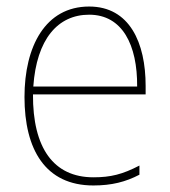

<svg xmlns="http://www.w3.org/2000/svg" viewBox="-20 -558 521 588"><path d="M253 -538C119 -538 55 -416 55 -261C55 -100 119 10 266 10C322 10 365 -1 407 -23V-51C355 -24 319 -15 266 -15C144 -15 80 -105 81 -269H426V-295C426 -427 377 -538 253 -538ZM253 -513C355 -513 401 -420 400 -293H82C92 -438 157 -513 253 -513Z"/></svg>

Font: Noto Sans Devanagari SemiCondensed Thin
Style: Regular
Weight: 100
Width: 4
Designer: Jelle Bosma - Monotype Design Team
Foundry: Monotype Imaging Inc.
Version: Version 2.004